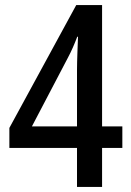

<svg xmlns="http://www.w3.org/2000/svg" viewBox="-20 -738 518 758"><path d="M463 -154V-239H383V-718H281L17 -233V-154H284V0H383V-154ZM284 -462V-239H106L248 -510C262 -536 274 -564 285 -593H288C287 -565 284 -500 284 -462Z"/></svg>

Font: Noto Sans Gujarati Condensed Medium
Style: Regular
Weight: 500
Width: 3
Designer: Jelle Bosma - Monotype Design Team, Universal Thirst
Foundry: Monotype Imaging Inc.
Version: Version 2.106